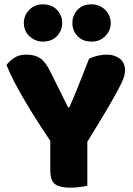

<svg xmlns="http://www.w3.org/2000/svg" viewBox="-20 -861 614 886"><path d="M383 -4Q372 -1 349 2Q326 5 304 5Q258 5 235 -10.5Q212 -26 212 -76V-211Q187 -248 158 -293Q129 -338 101 -385Q73 -432 49 -477.5Q25 -523 10 -561Q23 -579 45.5 -594Q68 -609 101 -609Q140 -609 164.5 -593Q189 -577 211 -533L294 -366H300Q314 -397 324.5 -422.5Q335 -448 345 -473.5Q355 -499 366 -526.5Q377 -554 391 -590Q409 -599 431 -604Q453 -609 473 -609Q508 -609 532.5 -590.5Q557 -572 557 -535Q557 -523 552 -506Q547 -489 529 -454.5Q511 -420 476.5 -361Q442 -302 383 -207ZM90 -755Q90 -790 115 -815.5Q140 -841 177 -841Q219 -841 243 -815.5Q267 -790 267 -755Q267 -720 243 -694.5Q219 -669 177 -669Q159 -669 143 -676Q127 -683 115 -694.5Q103 -706 96.5 -721.5Q90 -737 90 -755ZM314 -755Q314 -790 337.5 -815.5Q361 -841 403 -841Q422 -841 438 -834Q454 -827 466 -815Q478 -803 484.5 -787.5Q491 -772 491 -755Q491 -720 466 -694.5Q441 -669 403 -669Q361 -669 337.5 -694.5Q314 -720 314 -755Z"/></svg>

Font: Baloo
Style: Regular
Weight: 400
Designer: Sarang Kulkarni and Ek Type
Foundry: Ek Type
Version: Version 1.100;PS 1.000;hotconv 1.0.88;makeotf.lib2.5.647800;